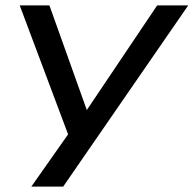

<svg xmlns="http://www.w3.org/2000/svg" viewBox="-20 -511 717 711"><path d="M96 180 241 -26 247 26 53 -491H163L307 -88H291L562 -491H677L214 180Z"/></svg>

Font: Nunito Sans 10pt Expanded Medium
Style: Italic
Weight: 500
Width: 7
Italic angle: -9°
Designer: Vernon Adams
Foundry: Vernon Adams
Version: Version 3.101;gftools[0.9.27]